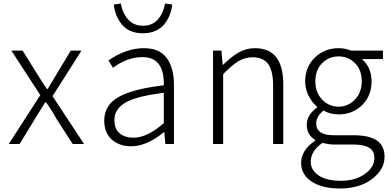

<svg xmlns="http://www.w3.org/2000/svg" viewBox="-20 -822 2215 1096"><path d="M30 0 210 -279 45 -533H109L191 -402Q216 -361 248 -314H252Q258 -324 305 -402L384 -533H445L280 -273L460 0H395L304 -141Q278 -189 243 -238H238Q228 -222 208 -189.5Q188 -157 178 -141L92 0Z M730 13Q662 13 618.5 -25Q575 -63 575 -134Q575 -221 655.5 -267.5Q736 -314 915 -335Q919 -496 793 -496Q706 -496 625 -435L599 -477Q701 -547 801 -547Q891 -547 932 -490.5Q973 -434 973 -338V0H924L918 -68H916Q817 13 730 13ZM742 -36Q820 -36 915 -119V-292Q762 -274 697.5 -237Q633 -200 633 -137Q633 -85 663.5 -60.5Q694 -36 742 -36ZM796 -632Q718 -632 677 -681Q636 -730 630 -796L670 -802Q678 -750 710 -712.5Q742 -675 796 -675Q851 -675 882.5 -712.5Q914 -750 922 -802L963 -796Q960 -766 949.5 -738.5Q939 -711 920 -686Q901 -661 869 -646.5Q837 -632 796 -632Z M1196 0V-533H1244L1251 -452H1253Q1300 -498 1342.5 -522.5Q1385 -547 1435 -547Q1597 -547 1597 -341V0H1539V-333Q1539 -417 1511 -456Q1483 -495 1422 -495Q1378 -495 1341 -472.5Q1304 -450 1254 -399V0Z M1919 254Q1819 254 1759 214.5Q1699 175 1699 108Q1699 35 1779 -19V-24Q1731 -52 1731 -110Q1731 -165 1790 -209V-213Q1762 -236 1742 -274.5Q1722 -313 1722 -358Q1722 -440 1777.5 -493.5Q1833 -547 1913 -547Q1950 -547 1984 -533H2166V-485H2046Q2101 -437 2101 -357Q2101 -275 2047 -222Q1993 -169 1913 -169Q1865 -169 1827 -191Q1785 -158 1785 -117Q1785 -50 1885 -50H1997Q2088 -50 2131.5 -20Q2175 10 2175 73Q2175 146 2103.5 200Q2032 254 1919 254ZM1913 -213Q1967 -213 2006 -253.5Q2045 -294 2045 -358Q2045 -422 2007 -461Q1969 -500 1913 -500Q1857 -500 1818.5 -461Q1780 -422 1780 -358Q1780 -294 1819 -253.5Q1858 -213 1913 -213ZM1926 210Q2009 210 2063 171Q2117 132 2117 81Q2117 39 2087 21Q2057 3 1996 3H1887Q1861 3 1820 -6Q1754 40 1754 101Q1754 150 1799.5 180Q1845 210 1926 210Z"/></svg>

Font: NotoSansHansLight
Style: Regular
Weight: 300
Designer: Ryoko NISHIZUKA  (kana & ideographs); Paul D. Hunt (Latin, Greek & Cyrillic); Wenlong ZHANG  (bopomofo); Sandoll Communi
Foundry: Adobe Systems Incorporated
Version: Version 1.00;December 8, 2021;FontCreator 13.0.0.2675 64-bit